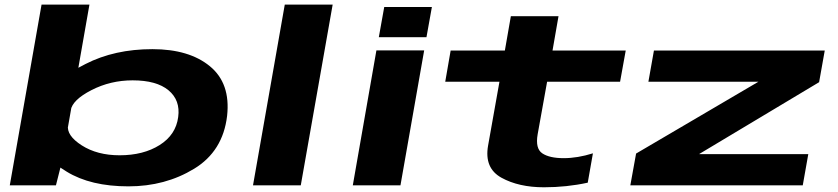

<svg xmlns="http://www.w3.org/2000/svg" viewBox="-20 -805 3638 834"><path d="M22.5 0H223L248.5 -101L368.5 -785H160.5ZM538 4.5Q697.5 4.5 823 -71.8Q948.5 -148 966.5 -302Q982 -443 891.8 -517.2Q801.5 -591.5 642 -591.5Q477.5 -591.5 351.8 -527.2Q226 -463 219 -423.5L287 -325.5Q294.5 -371 377.2 -413.5Q460 -456 556 -456Q660 -456 712 -412.8Q764 -369.5 754 -296.5Q744 -219.5 673.5 -175Q603 -130.5 499.5 -130.5Q402.5 -130.5 335.2 -173.5Q268 -216.5 275.5 -262L173 -163Q165.5 -123.5 269.5 -59.5Q373.5 4.5 538 4.5Z M1079 0H1286.5L1425 -785H1217Z M1512.5 0H1719.5L1822.5 -586H1615ZM1649 -774.5 1625.5 -643.5H1832.5L1856 -774.5Z M2343 8.5Q2441.5 8.5 2533 -11.5L2555.5 -139Q2488.5 -118 2428.5 -118Q2367 -118 2335.8 -138.8Q2304.5 -159.5 2315.5 -222L2356.5 -450H2673.5L2698 -585.5H2380L2406 -734.5H2199L2173 -585.5H1937.5L1914 -450H2149.5L2100 -172Q2083 -74.5 2158.2 -33Q2233.5 8.5 2343 8.5Z M2718 0H3467L3491 -135.5H3017.5L3018 -136.5L3538 -448L3562.5 -585.5H2820.5L2796.5 -450H3275H3274.5L2743 -138Z"/></svg>

Font: Anybody ExtraExpanded
Style: Bold Italic
Weight: 700
Width: 8
Italic angle: -10°
Version: Version 1.113;gftools[0.9.25]